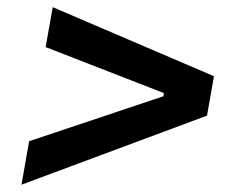

<svg xmlns="http://www.w3.org/2000/svg" viewBox="-20 -610 626 528"><path d="M39.1 -102.1 60.1 -221.7 429.2 -345.2 430.7 -354 105.5 -480.5 125 -590.3 568.4 -400.4 549.3 -292Z"/></svg>

Font: Cascadia Mono Medium
Style: Italic
Weight: 500
Italic angle: -10°
Monospace: yes
Designer: Aaron Bell
Foundry: Saja Typeworks
Version: Version 2407.024